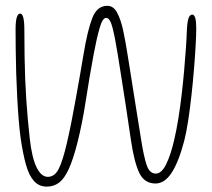

<svg xmlns="http://www.w3.org/2000/svg" viewBox="-20 -648 748 678"><path d="M145.5 11Q117.5 11 99.8 -9Q82 -29 71.5 -67Q61 -105 53 -159.5Q49 -188 46 -225.2Q43 -262.5 40.8 -304.5Q38.5 -346.5 37.2 -389.2Q36 -432 35.5 -471.8Q35 -511.5 35 -543.5Q35 -560 36.2 -571Q37.5 -582 39.8 -588.2Q42 -594.5 45 -597.2Q48 -600 51.5 -600Q58.5 -600 62.2 -586Q66 -572 66 -542Q66 -490.5 66.8 -447.5Q67.5 -404.5 69 -367.5Q70.5 -330.5 72.8 -296.5Q75 -262.5 78 -229Q81 -195.5 85 -159.5Q92.5 -91.5 109 -57.5Q125.5 -23.5 149 -23.5Q173 -23.5 187.5 -52Q202 -80.5 217 -146.5Q225 -181 232.8 -220.5Q240.5 -260 248 -301.5Q255.5 -343 262.5 -383Q269.5 -423 275.5 -459Q289 -540.5 305.8 -584Q322.5 -627.5 359 -627.5Q380.5 -627.5 393.5 -603.5Q406.5 -579.5 414.8 -541.2Q423 -503 429.5 -461Q434.5 -430.5 439.5 -399Q444.5 -367.5 449.5 -335.5Q454.5 -303.5 459.5 -272.5Q464.5 -241.5 469.2 -212.2Q474 -183 478 -157Q487.5 -96 497.8 -65.5Q508 -35 530 -35Q550.5 -35 566.8 -68Q583 -101 595.5 -155.5Q603.5 -190 610 -230.5Q616.5 -271 621.5 -314Q626.5 -357 630.2 -398.5Q634 -440 636.5 -477.5Q639 -515 640 -544Q641 -562.5 643.2 -574Q645.5 -585.5 649.5 -591Q653.5 -596.5 659 -596.5Q662.5 -596.5 665.2 -593.2Q668 -590 669.8 -583.5Q671.5 -577 672.2 -568.2Q673 -559.5 673 -548Q673 -527.5 671 -490Q669 -452.5 665.2 -406.2Q661.5 -360 656.2 -312.2Q651 -264.5 644.5 -222Q638 -179.5 630.5 -150.5Q610.5 -75 585.8 -37.5Q561 0 529 0Q490 0 472 -37.2Q454 -74.5 442.5 -152.5Q438.5 -179.5 434.2 -208Q430 -236.5 425.5 -266.5Q421 -296.5 416 -327.8Q411 -359 406 -391.5Q401 -424 395.5 -457.5Q386 -516.5 377.2 -550.8Q368.5 -585 354.5 -585Q342 -585 331.5 -548Q321 -511 311 -457.5Q295.5 -374.5 283.2 -294.2Q271 -214 253.5 -144.5Q238.5 -85.5 223 -51.5Q207.5 -17.5 188.8 -3.2Q170 11 145.5 11Z"/></svg>

Font: Gluten Thin
Style: Regular
Weight: 100
Designer: Tyler Finck
Foundry: Etcetera Type Company
Version: Version 1.300